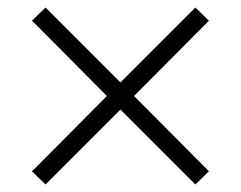

<svg xmlns="http://www.w3.org/2000/svg" viewBox="-20 -539 640 510"><path d="M101 -49 300 -248 499 -49 535 -84 336 -284 535 -484 499 -519 300 -320 101 -519 65 -484 264 -284 65 -84Z"/></svg>

Font: Poppy and Pepper Light
Style: Regular
Weight: 300
Designer: Thy Ha
Foundry: Thy Ha
Version: Version 0.001;Glyphs 3.2 (3227)